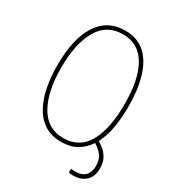

<svg xmlns="http://www.w3.org/2000/svg" viewBox="-205 -839 993 1096"><g transform="rotate(30 291.5 -291.0)"><path d="M448 142Q442 142 433.5 141Q425 140 420 139V114Q432 116 448 116Q493 116 514.5 93Q536 70 536 30Q536 -14 515 -39.5Q494 -65 466 -82Q438 -39 395.5 -14.5Q353 10 293 10Q228 10 182.5 -20Q137 -50 109.5 -101.5Q82 -153 69.5 -219Q57 -285 57 -358Q57 -535 118.5 -629.5Q180 -724 295 -724Q376 -724 427 -678Q478 -632 502.5 -549.5Q527 -467 527 -358Q527 -284 516 -218.5Q505 -153 478 -102Q497 -92 516.5 -75Q536 -58 549.5 -32.5Q563 -7 563 29Q563 84 532 113Q501 142 448 142ZM293 -15Q399 -15 450 -105Q501 -195 501 -358Q501 -522 449 -610.5Q397 -699 295 -699Q188 -699 135.5 -607.5Q83 -516 83 -358Q83 -199 136.5 -107Q190 -15 293 -15Z"/></g></svg>

Font: Noto Sans Georgian Condensed Thin
Style: Regular
Weight: 100
Width: 3
Designer: Monotype Design Team, Akaki Razmadze
Foundry: Google LLC
Version: Version 2.005; ttfautohint (v1.8.4.7-5d5b)